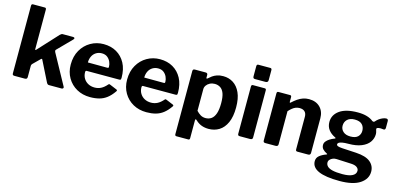

<svg xmlns="http://www.w3.org/2000/svg" viewBox="-78 -1248 3994 1928"><g transform="rotate(15 1919.0 -283.5)"><path d="M583 -23Q588 -16 584 -8Q580 0 568 0H437Q427 0 421 -5.5Q415 -11 410 -21L307 -227Q304 -235 300 -236Q296 -237 290 -231L219 -161Q215 -157 212.5 -151.5Q210 -146 210 -136V-24Q210 -11 204 -5.5Q198 0 184 0H78Q65 0 60.5 -5Q56 -10 56 -21V-723Q56 -742 72 -742H195Q210 -742 210 -724V-314Q210 -308 213 -306Q216 -304 222 -311L410 -515Q425 -530 437 -530H544Q558 -530 561 -522.5Q564 -515 554 -505L414 -363Q408 -357 407.5 -351.5Q407 -346 412 -335L583 -23Z M753 -220Q753 -183 770.5 -154.5Q788 -126 817.5 -110.5Q847 -95 884 -95Q920 -95 950.5 -110.5Q981 -126 1012 -162Q1016 -166 1019 -166.5Q1022 -167 1030 -163L1102 -133Q1116 -127 1105 -113Q1073 -67 1038 -40Q1003 -13 960.5 -1.5Q918 10 865 10Q787 10 726 -24Q665 -58 629.5 -118.5Q594 -179 594 -257Q594 -343 630.5 -406.5Q667 -470 728 -505Q789 -540 862 -540Q939 -540 997 -506.5Q1055 -473 1088.5 -411Q1122 -349 1122 -260Q1122 -249 1120 -243Q1118 -237 1105 -236H765Q759 -236 756 -232Q753 -228 753 -220ZM954 -320Q965 -320 968 -322.5Q971 -325 971 -334Q971 -359 959.5 -385Q948 -411 925.5 -428.5Q903 -446 868 -446Q835 -446 809 -430Q783 -414 769 -385.5Q755 -357 755 -321Z M1339 -220Q1339 -183 1356.5 -154.5Q1374 -126 1403.5 -110.5Q1433 -95 1470 -95Q1506 -95 1536.5 -110.5Q1567 -126 1598 -162Q1602 -166 1605 -166.5Q1608 -167 1616 -163L1688 -133Q1702 -127 1691 -113Q1659 -67 1624 -40Q1589 -13 1546.5 -1.5Q1504 10 1451 10Q1373 10 1312 -24Q1251 -58 1215.5 -118.5Q1180 -179 1180 -257Q1180 -343 1216.5 -406.5Q1253 -470 1314 -505Q1375 -540 1448 -540Q1525 -540 1583 -506.5Q1641 -473 1674.5 -411Q1708 -349 1708 -260Q1708 -249 1706 -243Q1704 -237 1691 -236H1351Q1345 -236 1342 -232Q1339 -228 1339 -220ZM1540 -320Q1551 -320 1554 -322.5Q1557 -325 1557 -334Q1557 -359 1545.5 -385Q1534 -411 1511.5 -428.5Q1489 -446 1454 -446Q1421 -446 1395 -430Q1369 -414 1355 -385.5Q1341 -357 1341 -321Z M1923 -530Q1945 -530 1945 -510V-480Q1945 -474 1949 -473.5Q1953 -473 1959 -478Q1975 -493 1994.5 -507Q2014 -521 2041 -530.5Q2068 -540 2105 -540Q2164 -540 2210 -510.5Q2256 -481 2283 -421.5Q2310 -362 2310 -269Q2310 -173 2282 -111Q2254 -49 2206 -19.5Q2158 10 2097 10Q2058 10 2025 -2Q1992 -14 1963 -41Q1953 -51 1948.5 -50Q1944 -49 1944 -35V148Q1944 165 1929 165H1806Q1790 165 1790 147V-508Q1790 -519 1795 -524.5Q1800 -530 1813 -530H1923ZM1944 -137Q1964 -115 1987 -101Q2010 -87 2040 -87Q2075 -87 2100.5 -105.5Q2126 -124 2140 -164.5Q2154 -205 2154 -272Q2154 -337 2140 -374Q2126 -411 2100.5 -427Q2075 -443 2043 -443Q2015 -443 1992.5 -431.5Q1970 -420 1957 -401.5Q1944 -383 1944 -363V-137Z M2553 -24Q2553 -11 2547 -5.5Q2541 0 2526 0H2421Q2408 0 2403.5 -5Q2399 -10 2399 -21V-511Q2399 -530 2415 -530H2538Q2553 -530 2553 -513ZM2555 -619Q2555 -594 2528 -594H2420Q2407 -594 2402.5 -600Q2398 -606 2398 -617V-722Q2398 -742 2415 -742H2539Q2555 -742 2555 -723Z M2685 0Q2664 0 2664 -20V-511Q2664 -530 2680 -530H2801Q2816 -530 2816 -513V-464Q2816 -458 2819 -456Q2822 -454 2828 -460Q2854 -484 2880 -502Q2906 -520 2935 -530Q2964 -540 2997 -540Q3070 -540 3112.5 -497Q3155 -454 3155 -382V-24Q3155 0 3131 0H3020Q3010 0 3005.5 -4.5Q3001 -9 3001 -20V-358Q3001 -392 2982.5 -410.5Q2964 -429 2928 -429Q2907 -429 2889 -422Q2871 -415 2854 -401.5Q2837 -388 2818 -367V-23Q2818 0 2792 0H2685Z M3796 -553Q3805 -553 3810.5 -548Q3816 -543 3816 -531V-463Q3816 -449 3810 -443.5Q3804 -438 3793 -440Q3780 -442 3767.5 -442.5Q3755 -443 3746 -441Q3719 -437 3726 -418Q3728 -409 3731.5 -398Q3735 -387 3735 -373Q3735 -328 3708.5 -290.5Q3682 -253 3628 -231Q3574 -209 3494 -209Q3454 -209 3430 -204.5Q3406 -200 3395.5 -192.5Q3385 -185 3385 -176Q3385 -163 3400.5 -157.5Q3416 -152 3448 -150L3591 -142Q3693 -136 3740 -97Q3787 -58 3787 3Q3787 79 3715 127Q3643 175 3503 175Q3358 175 3285 143Q3212 111 3212 46Q3212 11 3239 -11Q3266 -33 3308 -48Q3321 -53 3308 -59Q3283 -71 3266.5 -88.5Q3250 -106 3250 -133Q3250 -153 3263 -169.5Q3276 -186 3298 -200Q3320 -214 3347 -224Q3352 -226 3354 -229.5Q3356 -233 3349 -236Q3302 -258 3277 -292Q3252 -326 3252 -372Q3252 -446 3316.5 -492Q3381 -538 3505 -538Q3560 -538 3600 -526Q3640 -514 3665 -493Q3672 -488 3679.5 -488.5Q3687 -489 3692 -495Q3705 -511 3723 -524Q3741 -537 3761 -545Q3781 -553 3796 -553ZM3493 -285Q3546 -285 3570.5 -309.5Q3595 -334 3595 -370Q3595 -410 3570.5 -435.5Q3546 -461 3493 -461Q3444 -461 3417 -435.5Q3390 -410 3390 -370Q3390 -334 3417 -309.5Q3444 -285 3493 -285ZM3419 -30Q3399 -31 3381 -24Q3363 -17 3351 -4Q3339 9 3339 26Q3339 49 3356 66Q3373 83 3411 92Q3449 101 3513 101Q3581 101 3616.5 82.5Q3652 64 3652 30Q3652 9 3632.5 -6Q3613 -21 3573 -23Z"/></g></svg>

Font: Libre Franklin
Style: Bold
Weight: 700
Designer: Pablo Impallari, Rodrigo Fuenzalida, Nhung Nguyen
Foundry: Impallari Type
Version: Version 3.000